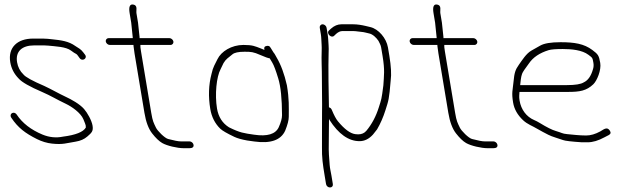

<svg xmlns="http://www.w3.org/2000/svg" viewBox="-20 -651 2776 846"><path d="M25.2 -377C29.8 -349.4 42.1 -325.4 62.2 -305C75.8 -289.2 110.8 -269.2 167.2 -245C202.4 -229.9 229 -213.1 270.7 -193.3C295.6 -181.5 335.5 -154.2 347.4 -125.6C353.7 -110.5 357.1 -101.5 357.6 -98.5C358.1 -95.5 358.3 -92.3 358.2 -89C346.8 -69.4 313.3 -56.1 257.8 -49C227.3 -42.7 197.1 -45.7 167.3 -58C116.7 -79 78.8 -108.3 53.7 -146C41.8 -163.8 17.9 -150.1 30 -132C59.4 -87.9 91.1 -64.1 142.5 -38.3C164.6 -27.3 186.9 -20.6 209.4 -18.2C257.8 -13.1 271.1 -20.2 313.5 -26.9C334.2 -30.2 351.3 -37.7 364.7 -49.4C383.7 -66 391.9 -72.9 387.8 -97.5C383.9 -120.8 365 -153.9 350.5 -170.6C331.4 -192.7 294.3 -213.1 268.5 -225C241.4 -237.5 205.2 -258.4 175.7 -272C123.1 -294.5 92.3 -311.5 83.2 -323C68.1 -337.5 58.8 -355.5 55.2 -377C47.4 -424 76.3 -451 130.9 -451H173.9C179.9 -451 185.9 -450.7 192.1 -450C224.3 -446.5 270.3 -445.4 293.1 -428C302.7 -420.7 310.4 -415.7 316.2 -413C318.4 -411.7 320.9 -409 323.6 -405L330.1 -396C342.3 -377.6 367 -393.9 354.7 -410L347.1 -420C335.7 -435.2 326.7 -438.5 312.4 -448C282.6 -469.5 250.2 -473.7 208.9 -478L189.6 -480C183.1 -480.7 176.2 -481 168.9 -481H125.9C56.1 -481 14.5 -441.5 25.2 -377Z M832.8 -13C831.5 -20.9 823.3 -28 815.3 -28H804.3H776.9C765.9 -28 747.2 -31.5 720.7 -38.6C705.3 -42.7 673.8 -74.5 667.3 -88.3C656.8 -110.5 652.8 -115.6 646.4 -154L601.4 -424C598.8 -439.3 597.9 -449 598.6 -453H731.6C739.5 -453 745.4 -460.1 744.1 -468C742.7 -475.9 734.5 -483 726.6 -483H594.6C595.1 -483.7 595.3 -484.7 595.1 -486L588.2 -551L581.2 -593C579.2 -605.5 588.2 -627.5 566.9 -631C551.8 -633.4 546.6 -620.8 551.2 -593L558.2 -551L564.7 -488C565.2 -485.3 565.1 -483.7 564.6 -483H458.6C450.6 -483 444.7 -475.9 446.1 -468C447.4 -460.1 455.6 -453 463.6 -453H568.6C568 -452.3 567.8 -451.5 568 -450.5L572.9 -415L616.4 -154C623 -114 634.3 -83.8 650.1 -63.5C666 -43.1 680.8 -28.9 694.7 -20.8C715.1 -8.8 761.5 2 789.1 2H815.1C827.2 2 834.6 -2.6 832.8 -13Z M1168.4 -394C1169.4 -392 1173.2 -385.6 1179.9 -374.8C1186.5 -364 1195.3 -340.8 1206.1 -305.1C1217 -269.5 1222.5 -215.6 1222.7 -143.5C1222.8 -129.8 1217.9 -112 1208 -90C1193.8 -59.8 1157.8 -48.9 1099.9 -57.5C1053.8 -64.3 1038.6 -65.5 989 -90C960 -108.2 942.4 -135.8 936.2 -172.7C926 -234.3 933.9 -312.9 951.9 -346C956.2 -354 960.5 -363 964.9 -373C975.5 -391.2 986.9 -397.1 1004 -411.5C1013 -419.2 1030.9 -423 1057.6 -423C1087.1 -423 1096.3 -422.2 1127.5 -408.5C1148 -399.5 1161.6 -394.7 1168.4 -394ZM1145.2 -431C1140.9 -433 1135.2 -435.3 1128.1 -438C1103.5 -447.2 1093.9 -453 1052.6 -453C1000.1 -453 954.5 -424.3 938.1 -390L923.8 -361.5C919.3 -352.5 915.3 -340.3 911.9 -325C899.2 -276.8 897.5 -225.4 906.5 -171C912.4 -135.8 927.1 -106.8 950.5 -84C959.4 -75.4 980.2 -63.3 1012.9 -47.8C1025.9 -41.7 1044.5 -36.4 1068.7 -32L1100.9 -27.5C1172.2 -17.5 1217.4 -33.4 1236.5 -75C1247.1 -101.1 1252.4 -121.6 1252.4 -136.5C1252.6 -180.6 1254.4 -213.5 1244.2 -275C1232.9 -325 1217.8 -366 1198.7 -398C1193.8 -406.2 1190.8 -413.8 1185.1 -420L1172.7 -440C1168.2 -449 1160.5 -451.4 1149.6 -447C1144.6 -445 1143.1 -439.7 1145.2 -431Z M1388.9 -529 1393.9 -499C1394.9 -493 1395.5 -486.2 1395.8 -478.5C1396.5 -459.1 1398.2 -447.2 1397.4 -427C1395.7 -384.1 1398.5 -354.5 1398.4 -298.7C1398.2 -238.1 1400 -207.6 1399 -156C1398.3 -119.2 1399.3 -40.6 1398.7 -3.1C1397.9 42.3 1402.1 72.9 1410.5 123L1416.6 160C1418.1 168.8 1425.7 175 1434.1 175C1442.6 175 1448.1 168.8 1446.6 160L1440.5 123C1437.6 105.8 1433.7 91.2 1432.6 75.5C1430.2 42.5 1427.6 20.1 1428.7 -20C1429.8 -59.5 1428.5 -92.4 1429.7 -128C1429.9 -126.7 1430.5 -125 1431.5 -123C1471.6 -60.3 1515.9 -29 1564.2 -29C1586.1 -29 1605.8 -38.7 1623.3 -58C1629.9 -66.7 1636 -74.3 1641.5 -81C1656.4 -106.5 1668.7 -134.6 1678.4 -165.5C1692.3 -209.2 1694.5 -212.2 1701.5 -297C1705.2 -323 1703.2 -359 1695.6 -405L1689.4 -442C1682.5 -483.2 1647.5 -523.1 1612.5 -531.5C1602.1 -534 1602.1 -534 1591.7 -536.5C1574 -540.7 1554.4 -544 1535.4 -544H1484.5C1468.2 -544 1452.9 -537.7 1438.6 -525L1429.9 -517C1415.9 -505 1439.2 -481 1451.9 -493L1461.4 -502C1470.7 -510 1479.4 -514 1487.4 -514H1538.9C1549.5 -514 1561.9 -511.1 1572.5 -510.5C1583.4 -509.9 1597.6 -505.5 1607.1 -503.5C1622.2 -500.4 1638.1 -485.2 1647.6 -471L1654.3 -457.5C1656.8 -452.5 1658.5 -447.3 1659.4 -442L1665.6 -405C1676.4 -340 1671.6 -318.2 1669.2 -275C1661 -210.9 1660.6 -214.5 1649.3 -178.4C1636.7 -138.1 1618.4 -103.7 1594.5 -75C1585.6 -64.3 1573.5 -59 1558.2 -59C1553.5 -59 1549.1 -59.3 1545 -60C1522.9 -63.1 1497.5 -82 1468.9 -116.7C1460.8 -126.4 1452 -142.9 1442.4 -166C1439.9 -172.7 1435.6 -176.7 1429.4 -178C1428 -219 1426.1 -369 1427.9 -414.2C1428.6 -430.7 1428.5 -443.2 1427.8 -451.5C1426.5 -466.2 1426.4 -484.1 1423.9 -499L1418.9 -529C1417.6 -536.9 1409.3 -544 1401.4 -544C1393.5 -544 1387.6 -536.9 1388.9 -529Z M2171.8 -13C2170.5 -20.9 2162.3 -28 2154.3 -28H2143.3H2115.9C2104.9 -28 2086.2 -31.5 2059.7 -38.6C2044.3 -42.7 2012.8 -74.5 2006.3 -88.3C1995.8 -110.5 1991.8 -115.6 1985.4 -154L1940.4 -424C1937.8 -439.3 1936.9 -449 1937.6 -453H2070.6C2078.5 -453 2084.4 -460.1 2083.1 -468C2081.7 -475.9 2073.5 -483 2065.6 -483H1933.6C1934.1 -483.7 1934.3 -484.7 1934.1 -486L1927.2 -551L1920.2 -593C1918.2 -605.5 1927.2 -627.5 1905.9 -631C1890.8 -633.4 1885.6 -620.8 1890.2 -593L1897.2 -551L1903.7 -488C1904.2 -485.3 1904.1 -483.7 1903.6 -483H1797.6C1789.6 -483 1783.7 -475.9 1785.1 -468C1786.4 -460.1 1794.6 -453 1802.6 -453H1907.6C1907 -452.3 1906.8 -451.5 1907 -450.5L1911.9 -415L1955.4 -154C1962 -114 1973.3 -83.8 1989.1 -63.5C2005 -43.1 2019.8 -28.9 2033.7 -20.8C2054.1 -8.8 2100.5 2 2128.1 2H2154.1C2166.2 2 2173.6 -2.6 2171.8 -13Z M2272 -276C2274.2 -294 2275 -310.8 2280.4 -325.8C2282.9 -333 2293.2 -348.4 2311 -372C2329 -398.4 2357.8 -417.8 2397.4 -430C2408.2 -433.3 2428.9 -435 2459.6 -435C2498.5 -435 2545.2 -430.6 2572.8 -409.5C2589.8 -396.5 2590.8 -397.7 2594.7 -374C2596.4 -364 2595.7 -354.3 2592.5 -345C2584.1 -315.5 2570.6 -296.5 2552 -288C2539.4 -280 2514.7 -276 2478 -276ZM2269 -246H2483C2534.2 -246 2564 -250.8 2594.3 -279.7C2610.3 -295 2630.1 -341.8 2624.8 -373.7C2619.2 -407.2 2614.7 -412.1 2590.3 -430.5C2553.1 -458.5 2510.5 -465 2449.5 -465C2407.6 -465 2377.9 -460 2360.4 -450.1C2347.4 -442.7 2334.5 -435.4 2321.7 -428.2C2298.6 -415.3 2280.3 -385.2 2266.5 -366C2250.5 -343.7 2246.3 -329.4 2242.8 -291.5C2239.1 -252.3 2233.4 -243.6 2240.9 -199C2245.6 -170.4 2260.2 -144.5 2284.6 -121.5C2303.9 -103.2 2326.3 -96.2 2347.1 -83.5C2363.6 -73.4 2378.9 -66.4 2396.1 -57.1C2411.8 -48.6 2443.8 -40.4 2461 -33.8C2470 -30.3 2497.7 -27.1 2544 -24H2569C2591.7 -24 2616.4 -31.3 2643.3 -46L2662.7 -56C2671.4 -60.8 2672.6 -67.6 2666.3 -76.5C2655.6 -91.4 2644.8 -84.5 2625 -72C2603 -60 2582.3 -54 2562.8 -54C2532.3 -54 2502.5 -57.9 2479 -60C2456.7 -62 2455.9 -66.1 2428.8 -73.9C2412.7 -78.5 2389.1 -90.3 2357.8 -109.5C2349.6 -114.5 2341.6 -118.7 2333.7 -122C2299.6 -136.4 2276 -168.2 2269.4 -207.5C2266.3 -226.7 2268.6 -233.5 2269 -246Z"/></svg>

Font: MewTooHand
Style: Lta
Weight: 400
Designer: Mew Too, Robert Jablonski
Version: Version 0.77